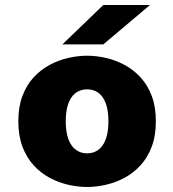

<svg xmlns="http://www.w3.org/2000/svg" viewBox="-20 -734 690 765"><path d="M327 11Q290.5 11 252 2.2Q213.5 -6.5 178 -25.5Q142.5 -44.5 114.2 -75.2Q86 -106 69.5 -149.5Q53 -193 53 -251Q53 -308.5 69.5 -352Q86 -395.5 114.2 -426Q142.5 -456.5 178 -475.5Q213.5 -494.5 252 -503.2Q290.5 -512 327 -512Q363.5 -512 402 -503.2Q440.5 -494.5 476 -475.5Q511.5 -456.5 539.8 -426Q568 -395.5 584.5 -352Q601 -308.5 601 -251Q601 -193 584.5 -149.5Q568 -106 539.8 -75.2Q511.5 -44.5 476 -25.5Q440.5 -6.5 402 2.2Q363.5 11 327 11ZM327 -123Q346 -123 361.5 -130.8Q377 -138.5 388.2 -154Q399.5 -169.5 405.8 -193.8Q412 -218 412 -251Q412 -284 405.8 -308Q399.5 -332 388.2 -347.5Q377 -363 361.5 -370.5Q346 -378 327 -378Q308.5 -378 292.8 -370.5Q277 -363 265.8 -347.5Q254.5 -332 248.2 -308Q242 -284 242 -251Q242 -218 248.2 -193.8Q254.5 -169.5 265.8 -154Q277 -138.5 292.8 -130.8Q308.5 -123 327 -123ZM391.5 -557H228.5L391.5 -714H577.5Z"/></svg>

Font: Trispace Thin ExtraBold
Style: Regular
Weight: 800
Version: Version 1.210